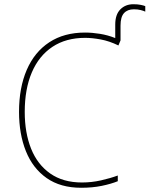

<svg xmlns="http://www.w3.org/2000/svg" viewBox="-20 -878 707 908"><path d="M364 10Q266 10 200.5 -36Q135 -82 102.5 -163Q70 -244 70 -349Q70 -463 106.5 -547.5Q143 -632 213 -678Q283 -724 382 -724Q416 -724 453 -718Q490 -712 525 -698V-762Q525 -809 549 -833.5Q573 -858 611 -858Q631 -858 645.5 -855Q660 -852 667 -849V-823Q659 -827 645 -830.5Q631 -834 613 -834Q583 -834 566.5 -816Q550 -798 550 -757V-687L540 -663Q497 -684 456 -691.5Q415 -699 383 -699Q292 -699 228 -656.5Q164 -614 130.5 -535.5Q97 -457 97 -349Q97 -250 127 -175Q157 -100 217.5 -57.5Q278 -15 368 -15Q413 -15 457.5 -25Q502 -35 537 -48V-21Q505 -8 461 1Q417 10 364 10Z"/></svg>

Font: Noto Sans Mono Thin
Style: Regular
Weight: 100
Designer: Monotype Design Team
Foundry: Monotype Imaging Inc.
Version: Version 2.014